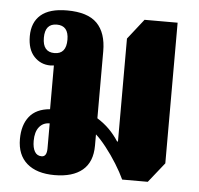

<svg xmlns="http://www.w3.org/2000/svg" viewBox="-45 -608 690 665"><g transform="rotate(5 299.5 -275.0)"><path d="M168 11Q106 11 72 -18.5Q38 -48 38 -103Q38 -152 61.5 -181.5Q85 -211 133 -215V-367Q127 -366 121 -366Q87 -366 64 -390.5Q41 -415 41 -461Q41 -509 71 -535Q101 -561 162 -561Q234 -561 266.5 -528Q299 -495 299 -431V-198Q323 -183 341 -165Q359 -147 374 -124H377V-482L432 -552H547V-63L492 6H403Q392 -18 374 -47Q356 -76 335.5 -102Q315 -128 299 -142V-103Q299 -46 265 -17.5Q231 11 168 11ZM131 -410Q172 -410 172 -460Q172 -509 131 -509Q90 -509 90 -460Q90 -410 131 -410ZM118 -50Q136 -50 136 -79V-166Q113 -166 99.5 -149Q86 -132 86 -101Q86 -77 94 -63.5Q102 -50 118 -50Z"/></g></svg>

Font: Noto Serif Thai Condensed Black
Style: Regular
Weight: 900
Width: 3
Designer: Monotype Design Team
Foundry: Monotype Imaging Inc.
Version: Version 2.002; ttfautohint (v1.8.4.7-5d5b)